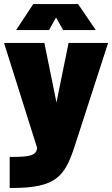

<svg xmlns="http://www.w3.org/2000/svg" viewBox="-20 -733 556 952"><path d="M60 -584H223L258 -646L293 -584H455L367 -713H145ZM28 199H42C258 199 300 140 347 2L516 -520H320L260 -225L200 -520H0L164 0C161 40 122 45 39 45H28Z"/></svg>

Font: Arthouse Owned Black
Style: Regular
Weight: 900
Designer: Jeremy Tribby
Foundry: Tribby Type
Version: Version 1.000;PS 001.000;hotconv 1.0.88;makeotf.lib2.5.64775